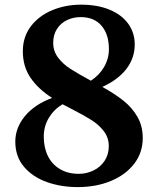

<svg xmlns="http://www.w3.org/2000/svg" viewBox="-20 -772 661 803"><path d="M198 -362.5Q141 -398.5 108.2 -446Q75.5 -493.5 75.5 -557.5Q75.5 -618 109 -662Q142.5 -706 198.2 -729.2Q254 -752.5 319 -752.5Q387.5 -752.5 438.2 -731.5Q489 -710.5 516.2 -672.8Q543.5 -635 543.5 -586Q543.5 -529.5 508.8 -484Q474 -438.5 408 -408.5Q460.5 -379.5 496.8 -350.5Q533 -321.5 555 -283Q577 -244.5 577 -194.5Q577 -134 541.5 -87.5Q506 -41 444 -15.2Q382 10.5 305 10.5Q235.5 10.5 176.2 -10.5Q117 -31.5 80.5 -74.2Q44 -117 44 -180Q44 -237 84 -286Q124 -335 198 -362.5ZM360 -434.5Q395.5 -457.5 415.5 -492.2Q435.5 -527 435.5 -566.5Q435.5 -628.5 404.5 -664.5Q373.5 -700.5 317.5 -700.5Q286.5 -700.5 260 -687.8Q233.5 -675 218 -650.5Q202.5 -626 202.5 -593Q202.5 -558 223 -531Q243.5 -504 273.8 -484.5Q304 -465 360 -434.5ZM278 -317 241.5 -336Q205.5 -314.5 184.2 -279Q163 -243.5 163 -201Q163 -155 180.2 -119.8Q197.5 -84.5 230.8 -64.8Q264 -45 309.5 -45Q342 -45 371 -59Q400 -73 417.5 -99.5Q435 -126 435 -161Q435 -196 414.5 -223Q394 -250 363.2 -269.5Q332.5 -289 278 -317Z"/></svg>

Font: Merriweather Text
Style: Bold
Weight: 700
Designer: Eben Sorkin
Foundry: Eben Sorkin
Version: Version 2.100